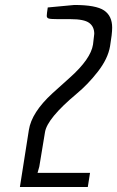

<svg xmlns="http://www.w3.org/2000/svg" viewBox="-20 -752 471 772"><path d="M359 -616Q359 -645 338.5 -660Q318 -675 264 -675H214Q184 -675 176 -677.5Q168 -680 168 -688Q168 -696 172 -722L279 -732Q366 -732 398.5 -710Q431 -688 431 -641Q431 -616 422.5 -566Q414 -516 373.5 -464Q333 -412 288 -375Q170 -276 161 -221L138 -82L131 -57H342L333 0H60L96 -229Q107 -300 191 -377Q226 -409 261 -440Q345 -515 354 -573Q359 -613 359 -616Z"/></svg>

Font: Economica
Style: Italic
Weight: 400
Designer: Vicente Lamonaca
Foundry: Vicente Lamonaca
Version: Version 1.100